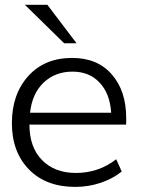

<svg xmlns="http://www.w3.org/2000/svg" viewBox="-20 -749 601 780"><path d="M240.7 -573.2 81.1 -729.5H172.4L291 -573.2ZM102.1 -291H431.6Q426.8 -369.1 384.3 -413.6Q342.8 -458 274.4 -458Q204.1 -458 156.7 -413.1Q110.4 -368.2 102.1 -291ZM285.6 10.3Q167.5 10.3 98.1 -60.1Q28.3 -131.3 28.3 -248.5Q28.3 -366.7 95.2 -440.4Q161.6 -513.7 272.9 -513.7Q376 -513.7 434.1 -446.8Q492.7 -379.9 492.7 -269Q492.7 -258.3 492.7 -251.7Q492.7 -245.1 492.2 -242.7H99.6Q99.6 -150.4 150.9 -98.6Q202.1 -46.4 288.1 -46.4Q380.9 -46.4 452.1 -102.1L474.6 -52.2Q437.5 -22.5 388.2 -6.1Q338.9 10.3 285.6 10.3Z"/></svg>

Font: Ride Light
Style: Regular
Weight: 300
Version: Version 3.000